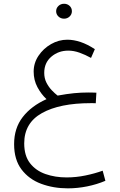

<svg xmlns="http://www.w3.org/2000/svg" viewBox="-20 -673 644 1030"><path d="M281.2 -612.8Q281.2 -629.4 293.5 -641.1Q305.7 -652.8 323.7 -652.8Q341.3 -652.8 353.5 -641.4Q365.7 -629.9 365.7 -612.8Q365.7 -596.2 353.5 -584.5Q341.3 -572.8 323.7 -572.8Q305.7 -572.8 293.5 -584.5Q281.2 -596.2 281.2 -612.8ZM497.1 -175.8 493.7 -119.1Q484.4 -119.6 478.5 -119.6Q472.7 -119.6 467.3 -119.6Q300.3 -119.6 205.1 -66.4Q109.9 -13.2 109.9 96.2Q109.9 162.6 141.1 202.6Q172.4 242.7 224.1 260.7Q275.9 278.8 337.4 278.8Q388.2 278.8 438.7 268.3Q489.3 257.8 530.8 242.7L545.4 296.9Q499.5 316.4 447.5 326.9Q395.5 337.4 343.8 337.4Q266.6 337.4 200.9 313Q135.3 288.6 95.5 236.1Q55.7 183.6 55.7 100.1Q55.7 14.6 101.8 -44.9Q147.9 -104.5 229.5 -141.1Q200.7 -168 180.7 -205.6Q160.6 -243.2 160.6 -289.1Q160.6 -335 186.5 -373.8Q212.4 -412.6 253.7 -436.3Q294.9 -460 341.3 -460Q375 -460 411.9 -447.8Q448.7 -435.5 488.8 -409.2L468.3 -362.3Q437.5 -379.4 406.7 -390.4Q376 -401.4 346.2 -401.4Q293.5 -401.4 255.4 -368.9Q217.3 -336.4 217.3 -282.2Q217.3 -252.9 229.2 -229.5Q241.2 -206.1 257.8 -188.7Q274.4 -171.4 289.1 -160.2Q339.8 -169.4 377.4 -173.1Q415 -176.8 454.6 -176.8Q466.3 -176.8 474.9 -176.5Q483.4 -176.3 497.1 -175.8Z"/></svg>

Font: Vazirmatn RD UI FD ExtraLight
Style: Regular
Weight: 200
Designer: Saber Rastikerdar
Foundry: Saber Rastikerdar
Version: Version 33.003